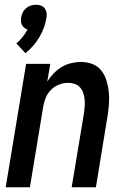

<svg xmlns="http://www.w3.org/2000/svg" viewBox="-20 -789 540 809"><path d="M87 -565 49 -606Q64 -619 75.5 -633.5Q87 -648 96 -665Q88 -667 82 -672Q76 -677 72.5 -684Q69 -691 68.5 -699Q68 -707 69 -716Q71 -726 76 -736.5Q81 -747 90 -754.5Q99 -762 110 -765.5Q121 -769 131 -769Q142 -769 152 -765.5Q162 -762 168 -754.5Q174 -747 176 -736.5Q178 -726 176 -716Q173 -695 165.5 -674Q158 -653 146.5 -633.5Q135 -614 120 -596.5Q105 -579 87 -565ZM4 0 90 -520H192L179 -445Q190 -463 206 -479.5Q222 -496 240.5 -507Q259 -518 280 -523Q301 -528 321 -528Q347 -528 370 -519Q393 -510 407.5 -491Q422 -472 429 -448.5Q436 -425 438.5 -400.5Q441 -376 439 -350Q437 -324 433 -299L384 0H282L334 -313Q336 -327 337 -342Q338 -357 336.5 -371Q335 -385 330.5 -398Q326 -411 317 -421Q308 -431 294.5 -435.5Q281 -440 267 -440Q248 -440 228.5 -432.5Q209 -425 194.5 -410Q180 -395 172.5 -376.5Q165 -358 162 -339L106 0Z"/></svg>

Font: Iosevka SS18 Semibold
Style: Italic
Weight: 600
Italic angle: -9°
Monospace: yes
Designer: Belleve Invis
Foundry: Belleve Invis
Version: Version 25.1.1; ttfautohint (v1.8.4)